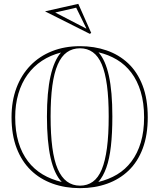

<svg xmlns="http://www.w3.org/2000/svg" viewBox="-20 -963 828 998"><path d="M396 -723Q470 -723 534 -701Q598 -679 646 -634Q694 -589 721 -519Q748 -449 748 -353Q748 -261 722 -191.5Q696 -122 648.5 -76.5Q601 -31 536.5 -8Q472 15 396 15Q319 15 253.5 -8.5Q188 -32 140.5 -78Q93 -124 66.5 -193Q40 -262 40 -354Q40 -438 65.5 -506Q91 -574 138 -622.5Q185 -671 250.5 -697Q316 -723 396 -723ZM396 -712Q357 -712 328 -691.5Q299 -671 280 -627.5Q261 -584 252 -517Q243 -450 243 -357Q243 -265 252 -196.5Q261 -128 280 -84.5Q299 -41 328 -19.5Q357 2 396 2Q434 2 462.5 -18.5Q491 -39 509 -82.5Q527 -126 536 -194Q545 -262 545 -358Q545 -452 536 -519Q527 -586 509 -628.5Q491 -671 462.5 -691.5Q434 -712 396 -712ZM301 -17Q262 -58 243 -142.5Q224 -227 224 -357Q224 -484 242.5 -566.5Q261 -649 297 -690Q242 -676 198 -647Q154 -618 123 -575Q92 -532 75.5 -476Q59 -420 59 -354Q59 -281 76 -224Q93 -167 125 -125Q157 -83 201.5 -56.5Q246 -30 301 -17ZM491 -17Q545 -30 588.5 -56Q632 -82 663.5 -124Q695 -166 712 -223Q729 -280 729 -353Q729 -428 711.5 -486Q694 -544 662.5 -585.5Q631 -627 587.5 -653Q544 -679 492 -691Q528 -651 546 -569Q564 -487 564 -358Q564 -270 556.5 -203.5Q549 -137 532.5 -91Q516 -45 491 -17ZM447 -787 214 -904 387 -943 454 -792ZM429 -815 376 -923 267 -898 427 -815Z"/></svg>

Font: Kalnia Glaze Thin SemiBold
Style: Regular
Weight: 600
Version: Version 1.110